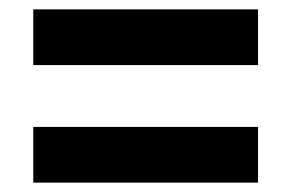

<svg xmlns="http://www.w3.org/2000/svg" viewBox="-20 -525 622 410"><path d="M51 -505H531V-386H51ZM51 -254H531V-135H51Z"/></svg>

Font: Murecho Thin Black
Style: Regular
Weight: 900
Version: Version 1.010